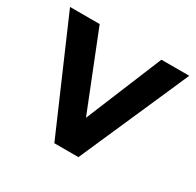

<svg xmlns="http://www.w3.org/2000/svg" viewBox="-117 -617 762 746"><g transform="rotate(30 264.5 -244.5)"><path d="M209 0 -3 -489H130L266 -147L407 -489H532L317 0Z"/></g></svg>

Font: Nunito Sans
Style: Bold
Weight: 700
Designer: Vernon Adams
Foundry: Vernon Adams
Version: Version 3.101; ttfautohint (v1.8.4.7-5d5b);gftools[0.9.27]